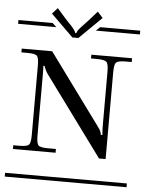

<svg xmlns="http://www.w3.org/2000/svg" viewBox="-63 -821 660 865"><g transform="rotate(5 266.5 -388.5)"><path d="M-8.8 -17.1H542V0H-8.8ZM17.1 -581.1H154.8L389.2 -261.2Q405.8 -239.7 405.8 -225.1H413.1Q411.1 -244.6 411.1 -267.1V-511.2Q411.1 -546.4 402.1 -555.2Q393.1 -564 357.9 -564H332V-581.1H516.1V-564H490.2Q455.1 -564 446 -555.2Q437 -546.4 437 -511.2V-118.2H407.2L146 -474.1Q140.1 -481.9 135.5 -490.7Q130.9 -499.5 128.9 -504.9Q127 -510.3 127 -512.2H121.1Q122.1 -501 122.1 -470.2V-196.8Q122.1 -161.6 130.9 -152.8Q139.6 -144 174.8 -144H210V-127H17.1V-144H43.9Q79.1 -144 87.6 -152.8Q96.2 -161.6 96.2 -196.8V-511.2Q96.2 -546.4 87.6 -555.2Q79.1 -564 43.9 -564H17.1ZM-8.8 -708H146L164.1 -690.9H-8.8ZM360.8 -708H542V-690.9H342.8ZM267.1 -650.9H240.2L139.2 -750L163.1 -776.9L200.2 -734.9Q204.6 -730 211.4 -722.7Q218.3 -715.3 221.9 -711.7Q225.6 -708 230.7 -702.4Q235.8 -696.8 238.5 -693.1Q241.2 -689.5 244.4 -685.3Q247.6 -681.2 249 -678Q250.5 -674.8 251 -671.9H255.9Q256.8 -675.8 259.3 -680.4Q261.7 -685.1 267.6 -692.1Q273.4 -699.2 277.6 -703.6Q281.7 -708 292 -718.8Q302.2 -729.5 307.1 -734.9L344.2 -776.9L368.2 -750Z"/></g></svg>

Font: FoglihtenFr02
Style: Regular
Weight: 500
Version: Version 0.68